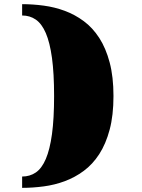

<svg xmlns="http://www.w3.org/2000/svg" viewBox="-20 -783 690 936"><path d="M87.9 77.6Q125.5 77.6 154.5 57.9Q183.6 38.1 203.4 -8.1Q223.1 -54.2 233.4 -129.2Q243.7 -204.1 243.7 -314.9Q243.7 -425.3 233.4 -500.5Q223.1 -575.7 203.4 -621.6Q183.6 -667.5 154.5 -687.5Q125.5 -707.5 87.9 -707.5V-762.7Q139.6 -762.7 192.9 -755.6Q246.1 -748.5 295.7 -730.2Q345.2 -711.9 388.4 -679.9Q431.6 -647.9 463.9 -598.1Q496.1 -548.3 514.6 -478.5Q533.2 -408.7 533.2 -314.9Q533.2 -220.7 514.6 -151.1Q496.1 -81.5 463.9 -31.7Q431.6 18.1 388.4 50Q345.2 82 295.7 100.3Q246.1 118.7 192.9 125.7Q139.6 132.8 87.9 132.8Z"/></svg>

Font: Asset
Style: Regular
Weight: 400
Designer: Riccardo De Franceschi
Foundry: Sorkin Type Co.
Version: Version 1.001